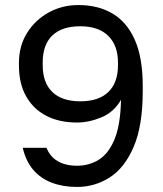

<svg xmlns="http://www.w3.org/2000/svg" viewBox="-20 -730 645 760"><path d="M285 10Q229 10 184.5 -7Q140 -24 111 -58.5Q82 -93 70 -145H164Q178 -110 208.5 -92Q239 -74 285 -74Q333 -74 371.5 -98Q410 -122 433.5 -179Q457 -236 459 -335Q431 -286 381.5 -265.5Q332 -245 285 -245Q215 -245 163.5 -271.5Q112 -298 83.5 -348.5Q55 -399 55 -471V-481Q55 -548 87 -599.5Q119 -651 172.5 -680.5Q226 -710 290 -710Q369 -710 426 -676Q483 -642 514 -571.5Q545 -501 545 -390V-370Q545 -232 509 -148.5Q473 -65 414 -27.5Q355 10 285 10ZM298 -329Q371 -329 409 -366Q447 -403 447 -472V-482Q447 -550 408.5 -588Q370 -626 298 -626Q225 -626 187 -589.5Q149 -553 149 -482V-472Q149 -403 187 -366Q225 -329 298 -329Z"/></svg>

Font: Golos Text
Style: Regular
Weight: 400
Designer: A.Korolkova, Vitaly Kuzmin
Foundry: ParaType Ltd
Version: Version 2.004